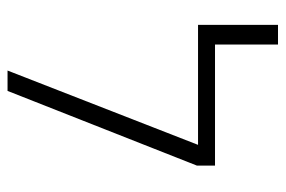

<svg xmlns="http://www.w3.org/2000/svg" viewBox="-144 -613 757 509"><g transform="rotate(90 234.5 -358.5)"><path d="M167 0 364 -505H46V-717H98V-550H419V-502L221 0Z"/></g></svg>

Font: Assistant Light
Style: Regular
Weight: 300
Designer: Hebrew By Ben Nathan, Latin by Paul Hunt
Version: Version 3.000